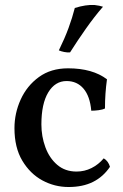

<svg xmlns="http://www.w3.org/2000/svg" viewBox="-20 -741 493 770"><path d="M421 -72Q394 -32 353 -11.5Q312 9 255 9Q199 9 150 -17.5Q101 -44 69.5 -96.5Q38 -149 38 -227Q38 -287 63 -342Q88 -397 136 -432Q184 -467 253 -467Q302 -467 341 -456Q380 -445 409 -423Q405 -394 403 -365.5Q401 -337 401 -306Q391 -301 375 -299Q359 -297 346 -297Q341 -355 315 -385.5Q289 -416 247 -416Q201 -416 173.5 -370.5Q146 -325 146 -242Q146 -194 162 -150.5Q178 -107 209.5 -80Q241 -53 287 -53Q319 -53 347 -67Q375 -81 396 -106Q405 -101 411.5 -92Q418 -83 421 -72ZM261 -531Q250 -530 237.5 -532.5Q225 -535 216 -539Q240 -588 255 -629Q270 -670 280 -709Q302 -716 322 -719Q342 -722 359 -721Q369 -720 378 -718Q387 -716 393 -714Q359 -675 324.5 -626Q290 -577 261 -531Z"/></svg>

Font: Vollkorn Medium
Style: Regular
Weight: 500
Designer: Friedrich Althausen
Foundry: Friedrich Althausen
Version: Version 5.000